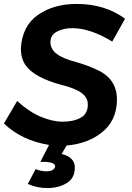

<svg xmlns="http://www.w3.org/2000/svg" viewBox="-29 -731 668 975"><path d="M211 224Q158 224 112 203L152 128Q180 139 206 139Q230 139 240.5 130.5Q251 122 251 113Q251 95 205 91H176L220 5Q80 -18 -9 -104L58 -218Q119.5 -162.5 179 -137.8Q238.5 -113 289 -113Q344 -113 380.5 -133Q417 -153 417 -200Q417 -237 383.2 -260.5Q349.5 -284 279 -301Q146 -338 103 -397Q77 -431 77 -486Q84 -600 164 -655.5Q244 -711 360 -711Q504 -711 606 -636L541 -520Q429 -588 338 -588Q293 -588 260 -570.5Q227 -553 227 -517Q227 -482 259.2 -457.2Q291.5 -432.5 364 -414Q418 -398 463 -377Q565 -331 565 -225Q564 -116 485 -56Q415 -1 309 8L284 51Q351 67 351 120Q351 174 309.5 199Q268 224 211 224Z"/></svg>

Font: Argentum Sans Medium
Style: Italic
Weight: 500
Italic angle: -11°
Designer: Julieta Ulanovsky (font), Cristiano Sobral (main changes and remaster)
Foundry: Julieta Ulanovsky (font), Cristiano Sobral (main changes and remaster)
Version: Version 2.007;June 15, 2022;FontCreator 14.0.0.2814 64-bit; 